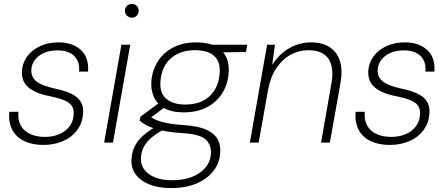

<svg xmlns="http://www.w3.org/2000/svg" viewBox="-20 -727 2282 979"><path d="M201 12Q146 12 105 -7Q64 -26 43.5 -63.5Q23 -101 27 -157H74Q70 -117 85.5 -88Q101 -59 133 -44Q165 -29 208 -29Q249 -29 280.5 -42Q312 -55 332 -79.5Q352 -104 355 -136Q359 -169 346 -187.5Q333 -206 304.5 -217Q276 -228 233 -237Q199 -243 172 -254Q145 -265 126 -280.5Q107 -296 98.5 -318Q90 -340 92 -369Q96 -410 120.5 -442Q145 -474 186 -492.5Q227 -511 278 -511Q349 -511 391.5 -473Q434 -435 429 -362H383Q388 -411 359.5 -440.5Q331 -470 273 -470Q216 -470 180 -443Q144 -416 140 -375Q138 -351 147.5 -333Q157 -315 182 -301.5Q207 -288 249 -278Q283 -271 312.5 -261.5Q342 -252 363.5 -237.5Q385 -223 396 -200Q407 -177 403 -142Q399 -97 372.5 -62Q346 -27 301.5 -7.5Q257 12 201 12Z M511 0 599 -499H644L556 0ZM652 -637Q638 -637 627.5 -647Q617 -657 617 -672Q617 -688 627.5 -697.5Q638 -707 652 -707Q666 -707 676.5 -698Q687 -689 687 -672Q687 -657 677 -647Q667 -637 652 -637Z M851 232Q788 232 741 213Q694 194 670 159.5Q646 125 651 77Q654 45 667.5 18Q681 -9 707.5 -33.5Q734 -58 776 -82L812 -65Q756 -35 729.5 -2.5Q703 30 699 70Q695 107 713.5 134.5Q732 162 769 177Q806 192 857 192Q942 192 995.5 156Q1049 120 1055 62Q1060 15 1030.5 -14Q1001 -43 913 -48Q864 -51 828.5 -57Q793 -63 767.5 -71.5Q742 -80 724 -90Q706 -100 692 -112L696 -132L795 -205L833 -190L731 -114L734 -138Q748 -131 761.5 -123Q775 -115 793.5 -109Q812 -103 842 -97.5Q872 -92 919 -89Q994 -84 1035.5 -64Q1077 -44 1092 -12.5Q1107 19 1102 58Q1099 105 1068.5 144.5Q1038 184 983.5 208Q929 232 851 232ZM917 -154Q856 -154 818 -175.5Q780 -197 764 -234Q748 -271 752 -317Q758 -374 787 -417.5Q816 -461 865 -486Q914 -511 980 -511Q1043 -511 1081 -490Q1119 -469 1135 -432Q1151 -395 1145 -347Q1140 -293 1111.5 -249Q1083 -205 1034 -179.5Q985 -154 917 -154ZM925 -194Q1002 -194 1047 -235Q1092 -276 1099 -344Q1107 -408 1074.5 -439.5Q1042 -471 973 -471Q902 -471 854.5 -432.5Q807 -394 799 -321Q791 -258 825 -226Q859 -194 925 -194ZM1059 -459 1049 -499H1241L1234 -462Z M1254 0 1342 -499H1382L1368 -396Q1404 -453 1456 -482Q1508 -511 1565 -511Q1622 -511 1660 -487Q1698 -463 1713 -416.5Q1728 -370 1716 -303L1662 0H1617L1669 -296Q1685 -383 1655 -427Q1625 -471 1552 -471Q1504 -471 1462 -448Q1420 -425 1389.5 -380Q1359 -335 1347 -270L1299 0Z M1967 12Q1912 12 1871 -7Q1830 -26 1809.5 -63.5Q1789 -101 1793 -157H1840Q1836 -117 1851.5 -88Q1867 -59 1899 -44Q1931 -29 1974 -29Q2015 -29 2046.5 -42Q2078 -55 2098 -79.5Q2118 -104 2121 -136Q2125 -169 2112 -187.5Q2099 -206 2070.5 -217Q2042 -228 1999 -237Q1965 -243 1938 -254Q1911 -265 1892 -280.5Q1873 -296 1864.5 -318Q1856 -340 1858 -369Q1862 -410 1886.5 -442Q1911 -474 1952 -492.5Q1993 -511 2044 -511Q2115 -511 2157.5 -473Q2200 -435 2195 -362H2149Q2154 -411 2125.5 -440.5Q2097 -470 2039 -470Q1982 -470 1946 -443Q1910 -416 1906 -375Q1904 -351 1913.5 -333Q1923 -315 1948 -301.5Q1973 -288 2015 -278Q2049 -271 2078.5 -261.5Q2108 -252 2129.5 -237.5Q2151 -223 2162 -200Q2173 -177 2169 -142Q2165 -97 2138.5 -62Q2112 -27 2067.5 -7.5Q2023 12 1967 12Z"/></svg>

Font: DM Sans 20pt ExtraLight
Style: Italic
Weight: 250
Italic angle: -10°
Version: Version 4.004;gftools[0.9.30]